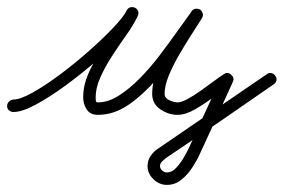

<svg xmlns="http://www.w3.org/2000/svg" viewBox="-36 -300 798 540"><path d="M-16 -2Q-16 -9 -11 -14Q-6 -19 1 -20Q21 -20 56.5 -40Q92 -60 133.5 -91Q175 -122 214 -156.5Q253 -191 282 -221.5Q311 -252 320 -270Q324 -278 331 -279.5Q338 -281 344 -278Q349 -275 352 -268.5Q355 -262 351 -254Q339 -229 319 -201Q299 -173 279.5 -143Q260 -113 246.5 -83Q233 -53 233 -26Q233 -23 233.5 -17.5Q234 -12 239 -12Q268 -12 298 -31Q328 -50 357.5 -80Q387 -110 413.5 -145Q440 -180 463 -212.5Q486 -245 503 -268Q508 -275 514.5 -275.5Q521 -276 527 -273Q532 -269 534 -262.5Q536 -256 532 -249Q519 -228 501.5 -201Q484 -174 467 -144.5Q450 -115 438.5 -87Q427 -59 427 -36Q427 -24 440.5 -18Q454 -12 463 -12Q474 -12 491.5 -21.5Q509 -31 528 -44.5Q547 -58 564.5 -71Q582 -84 593 -91Q604 -99 614 -90Q624 -81 619 -70Q596 -19 572.5 32Q549 83 526 133Q526 133 526 133Q526 133 526 133Q518 151 505 171Q492 191 474 205.5Q456 220 434 220Q433 220 432 219Q432 219 433 219Q433 220 433 220Q412 220 395.5 204Q379 188 379 167Q379 151 388 138Q397 125 410 117Q410 117 410 117Q410 117 410 117Q410 117 410 117Q410 117 410 117Q486 65 562 13Q638 -39 714 -91Q714 -91 714 -91Q714 -91 714 -91Q720 -96 727 -94.5Q734 -93 738 -87Q743 -81 741.5 -74Q740 -67 734 -63Q658 -10 582 42Q506 94 430 145Q430 145 430 145Q430 145 430 145Q430 145 430 145Q425 149 419.5 154.5Q414 160 414 167Q414 174 420 179.5Q426 185 433 185Q433 185 433 185Q434 185 434 185Q434 185 434 185Q447 185 459 172.5Q471 160 480 144.5Q489 129 494 119Q494 119 494 119Q494 119 494 119Q517 68 540.5 17Q564 -34 587 -84Q590 -90 596.5 -89Q603 -88 608 -83Q614 -78 616 -72Q618 -66 613 -63Q594 -49 567.5 -29Q541 -9 513.5 7Q486 23 463 23Q438 23 415 7.5Q392 -8 392 -36Q392 -74 411.5 -115Q431 -156 456.5 -195.5Q482 -235 502 -267Q506 -274 513 -274.5Q520 -275 526 -271Q531 -267 533.5 -260.5Q536 -254 531 -248Q506 -214 474.5 -168Q443 -122 405.5 -78.5Q368 -35 326.5 -6Q285 23 239 23Q218 23 208 8Q198 -7 198 -26Q198 -59 211.5 -90.5Q225 -122 245 -152.5Q265 -183 285.5 -212.5Q306 -242 320 -270Q324 -278 331 -279.5Q338 -281 344 -278Q350 -275 352.5 -268.5Q355 -262 351 -254Q341 -233 309.5 -199.5Q278 -166 236 -129.5Q194 -93 149 -60Q104 -27 65 -6Q26 15 2 15Q-5 15 -10.5 10.5Q-16 6 -16 -2Z"/></svg>

Font: FRB American Cursive
Style: Italic
Weight: 400
Italic angle: -25°
Version: Version 2.0;Modular Font Editor K font №1